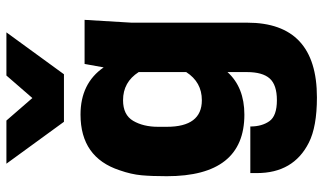

<svg xmlns="http://www.w3.org/2000/svg" viewBox="-230 -590 1033 614"><g transform="rotate(-90 287.0 -283.5)"><path d="M30 0ZM282 213Q188 213 137 187Q40 138 40 21V0H189Q189 37 206 61Q223 85 273 85Q322 85 342.5 62Q363 39 363 -11V-73Q314 -19 227 -19Q30 -19 30 -267Q30 -315 33 -348Q36 -381 49 -418Q90 -543 227 -543Q327 -543 378 -469L389 -530H530L521 -380V-10Q521 213 282 213ZM273 -155Q331 -155 363 -205V-357Q331 -407 273 -407Q226 -407 207 -374.5Q188 -342 188 -295V-267Q188 -155 273 -155ZM456 -596ZM356 -596H204L70 -780H208L280 -697L352 -780H490Z"/></g></svg>

Font: Tanohe Sans
Style: Bold
Weight: 700
Designer: Village Type and Design LLC & Cristiano Sobral
Foundry: Cooper Hewitt Smithsonian Design Museum
Version: Version 1.00;September 29, 2021;FontCreator 13.0.0.2655 64-b